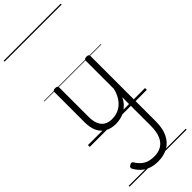

<svg xmlns="http://www.w3.org/2000/svg" viewBox="-433 -993 1494 1494"><g transform="rotate(-45 314.0 -245.5)"><path d="M270 18Q222 18 185 -1.5Q148 -21 127.5 -61.5Q107 -102 107 -166V-496Q107 -505 113 -509.5Q119 -514 132 -514Q146 -514 152.5 -509.5Q159 -505 159 -496V-171Q159 -127 171.5 -95.5Q184 -64 210 -47Q236 -30 277 -30Q306 -30 333 -39Q360 -48 383 -67Q406 -86 424 -116Q442 -146 452 -187V-496Q452 -506 458.5 -510.5Q465 -515 479 -515Q492 -515 498 -510.5Q504 -506 504 -496V223Q504 300 479 352Q454 404 407.5 430.5Q361 457 297 457Q252 457 217 444.5Q182 432 156.5 408.5Q131 385 114 355Q108 345 110.5 336Q113 327 126 321Q137 315 144.5 316.5Q152 318 157 328Q182 368 216 388Q250 408 304 408Q350 408 383 388Q416 368 434 326.5Q452 285 452 220V-95Q437 -63 415.5 -41Q394 -19 370 -6Q346 7 320.5 12.5Q295 18 270 18ZM0 428H628V438H0ZM0 -20H628V0H0ZM0 -505H628V-500H0ZM0 -948H628V-938H0Z"/></g></svg>

Font: Playwrite US Modern Guides
Style: Regular
Weight: 400
Designer: Veronika Burian, José Scaglione
Foundry: TypeTogether
Version: Version 1.003